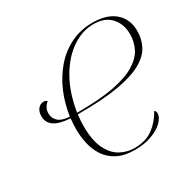

<svg xmlns="http://www.w3.org/2000/svg" viewBox="-160 -897 1083 1073"><g transform="rotate(-30 381.5 -360.5)"><path d="M565 -728Q657 -728 708 -683.5Q759 -639 759 -563Q759 -511 736.5 -467.5Q714 -424 658 -392Q602 -360 502.5 -342.5Q403 -325 248 -325H238Q235 -302 234 -285Q233 -268 233 -253Q233 -157 260.5 -102.5Q288 -48 330.5 -25.5Q373 -3 418 -3Q493 -3 540.5 -38.5Q588 -74 617 -128Q627 -122 627 -107Q627 -82 600.5 -55.5Q574 -29 527 -11Q480 7 417 7Q348 7 303 -17Q258 -41 233 -80Q208 -119 198 -165Q188 -211 188 -255Q188 -291 192 -326Q56 -333 56 -417Q56 -446 70.5 -464Q85 -482 108 -482Q122 -482 129 -473Q98 -448 98 -411Q98 -380 120.5 -359.5Q143 -339 193 -336Q204 -414 234 -484.5Q264 -555 311.5 -610Q359 -665 423 -696.5Q487 -728 565 -728ZM564 -718Q491 -718 423.5 -671.5Q356 -625 307 -539.5Q258 -454 239 -335H250Q388 -335 478 -352.5Q568 -370 620 -402Q672 -434 693.5 -476Q715 -518 715 -567Q715 -633 676.5 -675.5Q638 -718 564 -718Z"/></g></svg>

Font: Noto Serif Display ExtraLight
Style: Italic
Weight: 200
Italic angle: -12°
Designer: Monotype Design Team
Foundry: Monotype Imaging Inc.
Version: Version 2.009